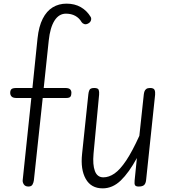

<svg xmlns="http://www.w3.org/2000/svg" viewBox="-20 -1024 947 1054"><path d="M136 0Q119 0 111.2 -11.2Q103.5 -22.5 104.5 -34.5L152 -486H71.5Q51.5 -486 43.8 -494Q36 -502 36 -514.5Q36 -527 42.2 -534Q48.5 -541 71.5 -541H158L186 -813Q193 -879 214.5 -921.2Q236 -963.5 269.5 -983.8Q303 -1004 345 -1004Q390 -1004 423.5 -984.8Q457 -965.5 477.5 -931.5Q482.5 -923.5 479.5 -912.8Q476.5 -902 465 -895.5Q452.5 -888.5 442.8 -891.8Q433 -895 428 -902.5Q415.5 -924.5 393.5 -936.8Q371.5 -949 342 -949Q303.5 -949 279.2 -910.8Q255 -872.5 247.5 -801L220 -541H338Q357.5 -541 364.8 -533.8Q372 -526.5 372 -514.5Q372 -501 366.8 -493.5Q361.5 -486 342 -486H214.5L166 -34.5Q164.5 -22 158.5 -11Q152.5 0 136 0Z M543.5 10Q480 10 450.8 -41.8Q421.5 -93.5 430.5 -178.5L465 -506.5Q466 -519 471 -530Q476 -541 497.5 -541Q518 -541 521.8 -530.5Q525.5 -520 524 -504L493.5 -180.5Q488 -119.5 501 -85Q514 -50.5 547.5 -50.5Q578 -50.5 608.5 -71.5Q639 -92.5 672.5 -142.5Q706 -192.5 745 -278.5L769.5 -506.5Q770.5 -514.5 773.2 -522.5Q776 -530.5 783.2 -535.8Q790.5 -541 804 -541Q824 -541 828.5 -530.2Q833 -519.5 831.5 -504L782 -35Q780 -16.5 771 -8.2Q762 0 741 0Q725.5 0 721.2 -7.5Q717 -15 719 -33L731.5 -156.5Q687.5 -76 642.8 -33Q598 10 543.5 10Z"/></svg>

Font: Edu SA Hand
Style: Regular
Weight: 400
Designer: Tina and Corey Anderson, Eben Sorkin, Mirko Velimirovic
Foundry: Google for Education
Version: Version 2.000